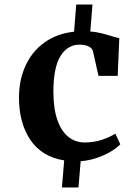

<svg xmlns="http://www.w3.org/2000/svg" viewBox="-20 -699 602 845"><path d="M306 -559.5 315.5 -679H387L377.5 -560.5Q404.5 -558 426 -552.8Q447.5 -547.5 473 -539.5Q478 -538 488.2 -535Q498.5 -532 505 -531L498 -365H413.5L389.5 -472Q386 -487 369.8 -494.8Q353.5 -502.5 330.5 -502.5Q277 -502.5 246 -452Q215 -401.5 215 -295.5Q215 -222 232.2 -172Q249.5 -122 280.5 -97Q311.5 -72 353 -72Q392 -72 427 -83.2Q462 -94.5 487.5 -111L509.5 -64Q495.5 -49 469 -32.8Q442.5 -16.5 407.5 -4.5Q372.5 7.5 335 10.5L325.5 126H252.5L262.5 7Q164 -9 114 -82.8Q64 -156.5 63.5 -268.5Q63.5 -347.5 92.8 -410.8Q122 -474 176.8 -512.8Q231.5 -551.5 306 -559.5Z"/></svg>

Font: Merriweather Text
Style: Bold
Weight: 700
Designer: Eben Sorkin
Foundry: Eben Sorkin
Version: Version 2.100